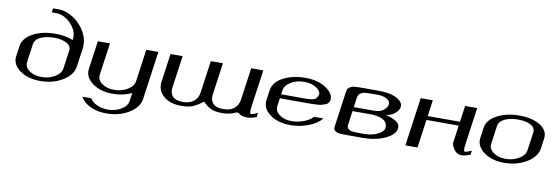

<svg xmlns="http://www.w3.org/2000/svg" viewBox="-64 -1247 5670 1952"><g transform="rotate(10 2770.5 -271.0)"><path d="M71.3 -208 85.9 -312.5Q97.7 -396.5 193.8 -448.2Q290 -500 424.8 -500Q531.2 -500 607.4 -466.8L608.4 -472.7Q620.1 -558.6 549.8 -633.3Q479.5 -708 391.6 -708H349.6L355.5 -750H415Q490.2 -750 566.4 -700.7Q642.6 -651.4 689 -569.3Q735.4 -487.3 723.6 -402.3L696.3 -208Q684.6 -122.1 585 -61Q485.4 0 354.5 0Q225.6 0 142.1 -60.5Q58.6 -121.1 71.3 -208ZM190.4 -167Q183.6 -115.2 232.9 -78.6Q282.2 -42 360.4 -42Q437.5 -42 498 -78.6Q558.6 -115.2 565.4 -167L591.8 -354.5Q598.6 -403.3 549.3 -430.7Q500 -458 418.9 -458Q337.9 -458 280.8 -431.2Q223.6 -404.3 216.8 -354.5Z M1487.3 -500 1417 0Q1404.3 86.9 1304.2 147.5Q1204.1 208 1075.2 208Q978.5 208 906.2 173.3Q834 138.7 805.7 83H897.5Q916 119.1 967.8 143.1Q1019.5 167 1081.1 167Q1158.2 167 1218.8 130.4Q1279.3 93.8 1286.1 42L1297.9 -42Q1208 0 1104.5 0Q973.6 0 891.6 -61Q809.6 -122.1 821.3 -209L862.3 -500H987.3L940.4 -168Q933.6 -115.2 982.9 -78.6Q1032.2 -42 1110.4 -42Q1187.5 -42 1248 -78.6Q1308.6 -115.2 1315.4 -168L1362.3 -500Z M2229.5 0Q2157.2 0 2115.7 -20Q2074.2 -40 2032.2 -83Q1978.5 -40 1931.2 -20Q1883.8 0 1812.5 0Q1690.4 0 1624.5 -60.1Q1558.6 -120.1 1571.3 -208L1612.3 -500H1737.3L1690.4 -167Q1682.6 -111.3 1713.9 -76.7Q1745.1 -42 1818.4 -42Q1891.6 -42 1932.6 -76.7Q1973.6 -111.3 1981.4 -167L2028.3 -500H2153.3L2106.4 -167Q2098.6 -111.3 2129.9 -76.7Q2161.1 -42 2235.4 -42Q2308.6 -42 2349.6 -76.7Q2390.6 -111.3 2398.4 -167L2445.3 -500H2570.3L2516.6 -121.1Q2505.9 -42 2521.5 -42Q2544.9 -42 2591.8 -65.4L2585.9 -20.5Q2525.4 0 2500 0Q2466.8 0 2445.8 -4.9Q2424.8 -9.8 2418 -16.1Q2411.1 -22.5 2401.9 -27.3Q2392.6 -32.2 2379.9 -32.2Q2372.1 -32.2 2356.4 -23.9Q2340.8 -15.6 2309.6 -7.8Q2278.3 0 2229.5 0Z M3294.9 -318.4Q3292 -301.8 3281.2 -289.6Q3270.5 -277.3 3250.5 -270Q3230.5 -262.7 3212.4 -258.3Q3194.3 -253.9 3165 -252.4Q3135.7 -251 3119.1 -250.5Q3102.5 -250 3074.2 -250H2785.2L2773.4 -167Q2766.6 -115.2 2815.9 -78.6Q2865.2 -42 2943.4 -42Q3004.9 -42 3067.9 -65.9Q3130.9 -89.8 3159.2 -125H3256.8Q3212.9 -69.3 3123.5 -34.7Q3034.2 0 2937.5 0Q2806.6 0 2724.6 -61Q2642.6 -122.1 2654.3 -208L2668.9 -312.5Q2680.7 -397.5 2777.8 -448.7Q2875 -500 3007.8 -500Q3135.7 -500 3220.2 -443.8Q3304.7 -387.7 3294.9 -318.4ZM3170.9 -359.4Q3174.8 -393.6 3125 -425.8Q3075.2 -458 3002 -458Q2923.8 -458 2863.8 -421.4Q2803.7 -384.8 2796.9 -333L2791 -292H3023.4Q3053.7 -292 3068.8 -292.5Q3084 -293 3105.5 -296.4Q3127 -299.8 3138.2 -306.6Q3149.4 -313.5 3158.7 -326.7Q3168 -339.8 3170.9 -359.4Z M3535.2 -250 3515.6 -110.4Q3512.7 -93.8 3515.6 -81.5Q3518.6 -69.3 3528.8 -62Q3539.1 -54.7 3548.8 -50.3Q3558.6 -45.9 3578.6 -44.4Q3598.6 -43 3611.8 -42.5Q3625 -42 3651.4 -42H3693.4Q3769.5 -42 3829.1 -70.8Q3888.7 -99.6 3894.5 -135.7Q3908.2 -236.3 3743.2 -250ZM3435.5 -431.6Q3438.5 -448.2 3444.3 -460.4Q3450.2 -472.7 3462.4 -480Q3474.6 -487.3 3485.4 -491.7Q3496.1 -496.1 3517.1 -497.6Q3538.1 -499 3551.3 -499.5Q3564.5 -500 3590.8 -500H3757.8Q3882.8 -500 3950.2 -462.9Q4017.6 -425.8 4010.7 -375Q4005.9 -338.9 3964.8 -306.2Q3923.8 -273.4 3873 -271.5Q3951.2 -252 3989.3 -224.6Q4027.3 -197.3 4021.5 -156.2Q4012.7 -90.8 3914.6 -45.4Q3816.4 0 3687.5 0H3520.5Q3494.1 0 3481 -0.5Q3467.8 -1 3447.8 -2.4Q3427.7 -3.9 3418 -8.3Q3408.2 -12.7 3397.9 -20Q3387.7 -27.3 3384.8 -39.6Q3381.8 -51.8 3384.8 -68.4ZM3749 -292Q3813.5 -292 3847.7 -319.8Q3881.8 -347.7 3886.7 -378.9Q3891.6 -415 3853 -436.5Q3814.5 -458 3752 -458H3710Q3683.6 -458 3670.4 -457.5Q3657.2 -457 3636.2 -455.6Q3615.2 -454.1 3604.5 -449.7Q3593.8 -445.3 3581.5 -438Q3569.3 -430.7 3563 -418.5Q3556.6 -406.2 3554.7 -389.6L3541 -292Z M4653.3 -500H4778.3L4724.6 -121.1Q4713.9 -42 4729.5 -42Q4752.9 -42 4799.8 -65.4L4793.9 -20.5Q4733.4 0 4708 0Q4654.3 0 4625 -43.5Q4595.7 -86.9 4598.6 -113.3L4603.5 -144.5L4624 -292H4291L4250 0H4125L4195.3 -500H4320.3L4296.9 -333H4629.9Z M5356.4 -167 5382.8 -354.5Q5389.6 -403.3 5340.3 -430.7Q5291 -458 5210 -458Q5128.9 -458 5071.8 -431.2Q5014.6 -404.3 5007.8 -354.5L4981.4 -167Q4974.6 -115.2 5023.9 -78.6Q5073.2 -42 5151.4 -42Q5228.5 -42 5289.1 -78.6Q5349.6 -115.2 5356.4 -167ZM5487.3 -208Q5474.6 -121.1 5374.5 -60.5Q5274.4 0 5145.5 0Q5014.6 0 4932.6 -61Q4850.6 -122.1 4862.3 -208L4877 -312.5Q4888.7 -397.5 4985.8 -448.7Q5083 -500 5215.8 -500Q5349.6 -500 5431.6 -448.2Q5513.7 -396.5 5502 -312.5Z"/></g></svg>

Font: okolaks
Style: BoldItalic
Weight: 600
Width: 8
Italic angle: -8°
Version: Version 000.6.0